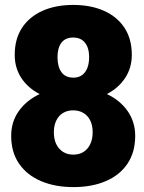

<svg xmlns="http://www.w3.org/2000/svg" viewBox="-20 -741 580 771"><path d="M274.9 10.3Q201.2 10.3 144.8 -13.7Q88.4 -37.6 56.6 -83.7Q24.9 -129.9 24.9 -195.3Q24.9 -252 55.4 -294.9Q85.9 -337.9 139.2 -363.3Q91.8 -387.7 65.4 -428.2Q39.1 -468.8 39.1 -520.5Q39.1 -584.5 68.4 -629.2Q97.7 -673.8 150.6 -697.5Q203.6 -721.2 273.9 -721.2Q344.7 -721.2 397.7 -697.5Q450.7 -673.8 480 -629.2Q509.3 -584.5 509.3 -520.5Q509.3 -468.8 482.7 -428.2Q456.1 -387.7 409.2 -363.3Q462.9 -337.9 492.9 -294.4Q522.9 -251 522.9 -195.3Q522.9 -129.9 491.9 -83.7Q460.9 -37.6 405 -13.7Q349.1 10.3 274.9 10.3ZM274.9 -120.1Q298.3 -120.1 315.7 -131.1Q333 -142.1 342.5 -162.4Q352.1 -182.6 352.1 -210Q352.1 -237.8 342.3 -257.3Q332.5 -276.9 314.9 -287.4Q297.4 -297.9 273.9 -297.9Q250.5 -297.9 233.2 -287.4Q215.8 -276.9 206.1 -257.1Q196.3 -237.3 196.3 -210Q196.3 -168.5 217.8 -144.3Q239.3 -120.1 274.9 -120.1ZM274.9 -429.2Q295.4 -429.2 309.3 -439.2Q323.2 -449.2 330.6 -467.8Q337.9 -486.3 337.9 -511.7Q337.9 -536.1 330.6 -553.7Q323.2 -571.3 309.1 -580.8Q294.9 -590.3 273.9 -590.3Q242.7 -590.3 226.8 -569.6Q210.9 -548.8 210.9 -511.7Q210.9 -473.1 226.8 -451.2Q242.7 -429.2 274.9 -429.2Z"/></svg>

Font: Roboto Slab LO Black
Style: Regular
Weight: 900
Designer: Google
Version: Version 2.000